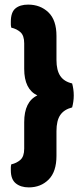

<svg xmlns="http://www.w3.org/2000/svg" viewBox="-20 -682 366 833"><path d="M142 -268Q85 -295 85 -383V-494Q85 -528 68.5 -542.5Q52 -557 29 -562Q27 -570 27 -576Q27 -582 27 -588Q27 -629 47 -645.5Q67 -662 102 -662Q155 -662 190 -628.5Q225 -595 225 -526V-422Q225 -377 241.5 -352.5Q258 -328 293 -320Q296 -309 298 -295.5Q300 -282 300 -268Q300 -254 298 -240.5Q296 -227 293 -216Q258 -207 241.5 -183Q225 -159 225 -113V-6Q225 63 191 97Q157 131 105 131Q70 131 48.5 113.5Q27 96 27 57Q27 51 27 44.5Q27 38 29 31Q52 26 68.5 11.5Q85 -3 85 -37V-152Q85 -241 142 -268Z"/></svg>

Font: Baloo Tammudu 2
Style: Bold
Weight: 700
Designer: Maithili Shingre, Omkar Shende and Ek Type
Foundry: Ek Type
Version: Version 1.640;hotconv 1.0.111;makeotfexe 2.5.65597; ttfautoh